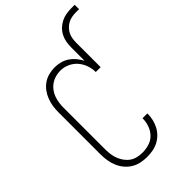

<svg xmlns="http://www.w3.org/2000/svg" viewBox="-271 -1014 1119 1119"><g transform="rotate(-45 288.0 -455.0)"><path d="M247 8Q221 8 196 2.5Q171 -3 149 -16.5Q127 -30 110.5 -50Q94 -70 84 -94Q74 -118 70 -143.5Q66 -169 66 -195V-540Q66 -565 69.5 -589.5Q73 -614 82 -637.5Q91 -661 105.5 -681Q120 -701 140.5 -715.5Q161 -730 185.5 -736.5Q210 -743 235 -743Q258 -743 281.5 -737Q305 -731 324.5 -718Q344 -705 359.5 -686.5Q375 -668 386 -647V-754Q386 -777 389.5 -798.5Q393 -820 403 -840Q413 -860 429 -875.5Q445 -891 465 -901Q485 -911 506.5 -914.5Q528 -918 550 -918H576V-882H550Q533 -882 516.5 -879Q500 -876 485 -868Q470 -860 458 -847.5Q446 -835 438.5 -820Q431 -805 428.5 -788Q426 -771 426 -754V-554H386Q386 -583 376 -611Q366 -639 347 -660.5Q328 -682 301 -694Q274 -706 245 -706Q225 -706 205 -700.5Q185 -695 168 -683.5Q151 -672 138.5 -655.5Q126 -639 119 -620Q112 -601 109 -580.5Q106 -560 106 -540V-195Q106 -174 109 -153.5Q112 -133 119.5 -114Q127 -95 139.5 -78Q152 -61 169 -49.5Q186 -38 206.5 -33.5Q227 -29 247 -29Q275 -29 302.5 -37.5Q330 -46 349.5 -66.5Q369 -87 378.5 -114Q388 -141 388 -169V-171H428V-169Q428 -145 422.5 -121.5Q417 -98 406 -77Q395 -56 378 -39Q361 -22 339.5 -11Q318 0 294.5 4Q271 8 247 8Z"/></g></svg>

Font: Iosevka Curly Slab Extralight
Style: Regular
Weight: 200
Monospace: yes
Designer: Belleve Invis
Foundry: Belleve Invis
Version: Version 22.1.2; ttfautohint (v1.8.4)